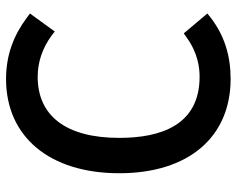

<svg xmlns="http://www.w3.org/2000/svg" viewBox="-92 -660 764 619"><g transform="rotate(-90 289.5 -350.0)"><path d="M556 -635 541 -646C487 -686 424 -712 345 -712C158 -712 41 -571 41 -347C41 -122 159 12 345 12C418 12 483 -7 541 -51L556 -63L492 -139L479 -130C428 -93 380 -88 352 -88C193 -88 155 -218 155 -347C155 -520 227 -610 352 -610C399 -610 444 -595 485 -565L498 -555Z"/></g></svg>

Font: Mint Spirit
Style: Bold
Weight: 700
Designer: HARENDAL Hirwen
Foundry: Arkandis Digital Foundry.
Version: Version 1.004;FFEdit